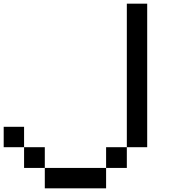

<svg xmlns="http://www.w3.org/2000/svg" viewBox="-20 -1020 929 1040"><path d="M222.7 0Q222.7 -27.3 222.7 -110.4Q305.7 -110.4 554.7 -110.4Q554.7 -83 554.7 0Q471.7 0 222.7 0ZM110.4 -110.4Q110.4 -138.7 110.4 -222.7Q138.7 -222.7 222.7 -222.7Q222.7 -194.3 222.7 -110.4Q194.3 -110.4 110.4 -110.4ZM554.7 -110.4Q554.7 -138.7 554.7 -222.7Q583 -222.7 667 -222.7Q667 -194.3 667 -110.4Q638.7 -110.4 554.7 -110.4ZM0 -222.7Q0 -250 0 -333Q27.3 -333 110.4 -333Q110.4 -305.7 110.4 -222.7Q83 -222.7 0 -222.7ZM667 -222.7Q667 -417 667 -1000Q694.3 -1000 777.3 -1000Q777.3 -805.7 777.3 -222.7Q750 -222.7 667 -222.7Z"/></svg>

Font: Ingsat TST_CRD
Style: Regular
Weight: 300
Designer: Tofik Waleny
Version: 1.0